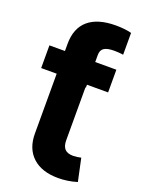

<svg xmlns="http://www.w3.org/2000/svg" viewBox="-142 -800 647 873"><g transform="rotate(20 182.0 -363.0)"><path d="M84.9 -545.9H229.1V-166.8Q229.1 -138 242 -124.3Q254.8 -110.6 282.9 -110.6Q291.4 -110.6 302 -112.1Q312.6 -113.6 320.5 -115.6L343.9 -6.1Q320.3 0.9 297.8 4.3Q275.3 7.6 253.2 7.6Q173.3 7.6 129.1 -33Q84.9 -73.7 84.9 -146.4ZM333.7 -545.9V-436.1H9.8V-545.9ZM84.9 -422.3V-580.1Q84.9 -656.4 130.6 -695.4Q176.2 -734.4 263.8 -734.4Q285.7 -734.4 305 -732.2Q324.3 -730.1 339.3 -726V-620.6Q328 -622.1 317.2 -623Q306.3 -623.8 296 -623.8Q261.8 -623.8 246.6 -613.7Q231.4 -603.6 231.4 -580.1V-422.3Z"/></g></svg>

Font: Inter Variable LoSnoCo
Style: Regular
Weight: 400
Designer: Rasmus Andersson
Foundry: rsms
Version: Version 4.000;git-a52131595; featfreeze: case,dlig,ss01,ss02